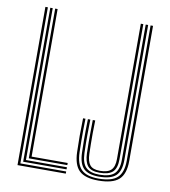

<svg xmlns="http://www.w3.org/2000/svg" viewBox="-88 -875 844 956"><g transform="rotate(10 334.0 -397.0)"><path d="M64 0V-800H76.5V-10.8H308.2V0ZM88.8 -21.5V-800H101V-32.2H308.2V-21.5ZM113.5 -43V-800H125.8V-53.8H308.2V-43ZM472.8 6Q405.8 6 376.2 -22.4Q346.8 -50.8 345 -116.2Q343.8 -159.2 343.6 -196.8Q343.5 -234.2 345 -286.2H357.2Q356.5 -255.2 356.1 -228.6Q355.8 -202 356.1 -175.2Q356.5 -148.5 357.2 -116.5Q359 -56.2 385.9 -30Q412.8 -3.8 472.8 -3.8Q538.8 -3.8 567.2 -29.9Q595.8 -56 595.8 -116.2V-800H608.2V-116.2Q608.2 -50.8 576.8 -22.4Q545.2 6 472.8 6ZM472.8 -13.8Q419.2 -13.8 395.2 -37.6Q371.2 -61.5 369.5 -116.8Q368.5 -150.2 368.2 -177.9Q368 -205.5 368.4 -231.5Q368.8 -257.5 369.5 -286.2H381.8Q380.8 -247.2 380.5 -208.2Q380.2 -169.2 381.8 -117.8Q383.5 -65 405.9 -44.4Q428.2 -23.8 472.8 -23.8Q525.5 -23.8 548.4 -45.1Q571.2 -66.5 571.2 -116.2V-800H583.5V-116.2Q583.5 -61.2 557.9 -37.5Q532.2 -13.8 472.8 -13.8ZM472.8 -33.5Q429 -33.5 412.2 -54.4Q395.5 -75.2 394.2 -117.8Q393.5 -149.5 393.2 -174.5Q393 -199.5 393.4 -225.6Q393.8 -251.8 394.2 -286.2H406.5Q405.5 -248 405.2 -219.6Q405 -191.2 405.5 -167.2Q406 -143.2 406.5 -117.8Q407.5 -79.8 422 -61.5Q436.5 -43.2 472.8 -43.2Q512.2 -43.2 529.4 -60.2Q546.5 -77.2 546.5 -116.2V-800H559V-116.2Q559 -71.8 539 -52.6Q519 -33.5 472.8 -33.5Z"/></g></svg>

Font: Big Shoulders Inline Text Thin Light
Style: Regular
Weight: 300
Version: Version 2.002